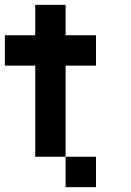

<svg xmlns="http://www.w3.org/2000/svg" viewBox="-20 -770 540 790"><path d="M0 -500V-625H125V-750H250V-625H375V-500H250V-125H125V-500ZM250 -125H375V0H250Z"/></svg>

Font: GalmuriMono7 Regular
Style: Regular
Weight: 400
Designer: Lee Minseo (quiple)
Version: Version 2.399;hotconv 1.1.1;makeotfexe 2.6.0 DEVELOPMENT